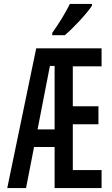

<svg xmlns="http://www.w3.org/2000/svg" viewBox="-20 -961 570 981"><path d="M247 -793V-781H311C355 -818 424 -892 450 -932V-941H337C315 -896 282 -842 247 -793ZM17 0H113L154 -210H259V0H499V-92H352V-326H483V-418H352V-622H499V-714H165ZM235 -624H259V-300H172Z"/></svg>

Font: Noto Sans Mono Condensed Medium
Style: Regular
Weight: 500
Width: 3
Designer: Monotype Design Team
Foundry: Monotype Imaging Inc.
Version: Version 2.014